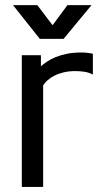

<svg xmlns="http://www.w3.org/2000/svg" viewBox="-20 -736 392 756"><path d="M187 -636.7 245.6 -715.8H340.3L230.5 -583H136.7L31.2 -715.8H127ZM65.9 0V-518.6H141.1V-475.1Q151.9 -484.4 166 -493.9Q180.2 -503.4 199.2 -511.2Q218.3 -519 243.4 -524.2Q268.6 -529.3 300.8 -529.3Q305.2 -529.3 311 -529.1Q316.9 -528.8 323 -528.1Q329.1 -527.3 335.2 -526.4Q341.3 -525.4 345.7 -524.4V-442.4Q330.1 -450.7 312.5 -453.4Q294.9 -456.1 276.9 -456.1Q251.5 -456.1 231 -451.2Q210.4 -446.3 194.6 -438.2Q178.7 -430.2 167.5 -420.2Q156.2 -410.2 149.9 -399.9V0Z"/></svg>

Font: Arian AMU
Style: Regular
Weight: 400
Designer: Ruben Hakobyan (Tarumian)
Foundry: Ruben Hakobyan (Tarumian)
Version: Version 4.003